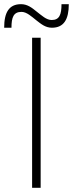

<svg xmlns="http://www.w3.org/2000/svg" viewBox="-86 -901 350 921"><path d="M68 0H109V-720H68ZM-66 -768H-31C-31 -818 -21 -844 17 -844C42 -844 65 -822 89 -803C111 -786 132 -768 163 -768C221 -768 244 -809 244 -881H209C209 -831 199 -805 162 -805C136 -805 114 -827 89 -846C68 -863 46 -881 15 -881C-43 -881 -66 -841 -66 -768Z"/></svg>

Font: Aspekta 150
Style: Regular
Weight: 150
Designer: Ivo Dolenc
Version: Version 2.000